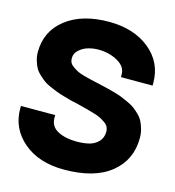

<svg xmlns="http://www.w3.org/2000/svg" viewBox="-121 -927 953 1044"><g transform="rotate(15 355.5 -405.0)"><path d="M397 -485Q426 -478 441.5 -474.5Q457 -471 486 -463Q515 -455 531 -448.5Q547 -442 571.5 -431Q596 -420 610.5 -409Q625 -398 641.5 -382Q658 -366 667 -348Q676 -330 682.5 -307Q689 -284 689 -257Q689 -134 597 -59.5Q505 15 334 15Q192 15 105.5 -58.5Q19 -132 19 -244V-259H212V-244Q212 -195 255 -172.5Q298 -150 361 -150Q400 -150 430.5 -157.5Q461 -165 482.5 -187Q504 -209 504 -244Q504 -258 498 -270Q492 -282 477.5 -292Q463 -302 449.5 -309Q436 -316 410 -323.5Q384 -331 367.5 -335.5Q351 -340 319 -348Q290 -354 275 -358Q260 -362 232 -370Q204 -378 187.5 -384.5Q171 -391 147 -401.5Q123 -412 109 -423Q95 -434 78.5 -449.5Q62 -465 53.5 -481.5Q45 -498 38.5 -520Q32 -542 32 -566Q32 -684 123 -754.5Q214 -825 365 -825Q505 -825 593.5 -753Q682 -681 682 -566V-551H504V-566Q504 -610 456.5 -637Q409 -664 347 -664Q319 -664 291 -656Q263 -648 241 -628.5Q219 -609 219 -581Q219 -567 225 -556Q231 -545 245 -535.5Q259 -526 271.5 -519.5Q284 -513 309 -506Q334 -499 350 -495.5Q366 -492 397 -485Z"/></g></svg>

Font: Neutral Face
Style: Bold
Weight: 700
Designer: Vadym Aksieiev
Version: Version 1.039;Fontself Maker 3.5.7